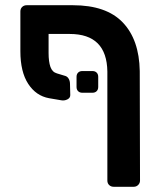

<svg xmlns="http://www.w3.org/2000/svg" viewBox="-20 -591 622 735"><path d="M58 0ZM166 -388Q166 -355 173 -335Q180 -315 198 -310L231 -300Q239 -297 243.5 -288.5Q248 -280 248 -269L249 -227Q249 -216 238 -210.5Q227 -205 215 -207L168 -215Q118 -224 88 -270Q58 -316 58 -395V-547Q58 -558 65 -564.5Q72 -571 82 -571H259Q387 -571 450 -505Q513 -439 515 -319L516 100Q516 110 509 117Q502 124 492 124H415Q405 124 398 117.5Q391 111 391 100V-317Q389 -461 247 -461H166ZM273 -258V-297Q273 -307 279 -313Q285 -319 295 -319H334Q344 -319 350 -313Q356 -307 356 -297V-258Q356 -248 350 -242Q344 -236 334 -236H295Q285 -236 279 -242Q273 -248 273 -258Z"/></svg>

Font: Hezaedrus Medium
Style: Regular
Weight: 500
Designer: Hubert & Fischer
Foundry: Hubert & Fischer
Version: Version 1.10;September 3, 2019;FontCreator 11.5.0.2425 64-bi